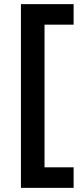

<svg xmlns="http://www.w3.org/2000/svg" viewBox="-20 -739 402 918"><path d="M80.1 159.2V-719.2H332V-621.1H192.9V61H332V159.2Z"/></svg>

Font: TASA Orbiter Text SemiBold
Style: Regular
Weight: 600
Designer: Weizhong Zhang
Version: Version 1.000;Glyphs 3.1.2 (3151)